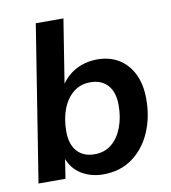

<svg xmlns="http://www.w3.org/2000/svg" viewBox="-81 -775 761 855"><g transform="rotate(-10 300.0 -347.5)"><path d="M318 10Q262 10 218.5 -17Q175 -44 158 -97H163L148 0H26L138 -705H263L214 -397H204Q222 -429 248 -452Q274 -475 307.5 -487Q341 -499 379 -499Q435 -499 476.5 -473.5Q518 -448 541 -400.5Q564 -353 564 -288Q564 -205 534.5 -137.5Q505 -70 450 -30Q395 10 318 10ZM295 -85Q341 -85 372.5 -111Q404 -137 421 -182Q438 -227 438 -282Q438 -341 409.5 -372.5Q381 -404 331 -404Q286 -404 254 -378Q222 -352 205 -307.5Q188 -263 188 -207Q188 -148 216.5 -116.5Q245 -85 295 -85Z"/></g></svg>

Font: Nunito Sans 12pt ExtraLight 12pt
Style: Bold Italic
Weight: 700
Italic angle: -9°
Version: Version 3.101;gftools[0.9.27]